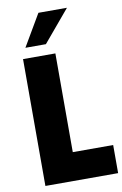

<svg xmlns="http://www.w3.org/2000/svg" viewBox="-106 -1059 711 1118"><g transform="rotate(-10 249.5 -500.0)"><path d="M372.5 -1000 215 -812.5H93.8L203.8 -1000ZM260 -166.2H498.8V0H68.8V-750H260Z"/></g></svg>

Font: Now Alt Black
Style: Regular
Weight: 900
Designer: Alfredo Marco Pradil
Foundry: Alfredo Marco Pradil
Version: Version 1.002;PS 001.002;hotconv 1.0.88;makeotf.lib2.5.64775